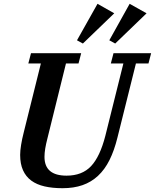

<svg xmlns="http://www.w3.org/2000/svg" viewBox="-20 -978 815 1010"><path d="M309 12Q256 12 214.5 2.5Q173 -7 144.5 -28Q116 -49 101 -82.5Q86 -116 86 -163Q86 -185 91 -216Q96 -247 105 -282L195 -644H129L143 -698H407L393 -644H327L229 -248Q222 -221 218 -197Q214 -173 214 -153Q214 -54 330 -54Q412 -54 459 -104Q506 -154 534 -263L629 -644H563L577 -698H775L761 -644H695L598 -255Q581 -186 556 -136Q531 -86 495.5 -53Q460 -20 414 -4Q368 12 309 12ZM385 -766 493 -958 581 -908 416 -749ZM555 -766 662 -958 751 -908 586 -749Z"/></svg>

Font: IBM Plex Serif SmBld
Style: Italic
Weight: 600
Italic angle: -14°
Designer: Mike Abbink, Paul van der Laan, Pieter van Rosmalen
Foundry: Bold Monday
Version: Version 3.001